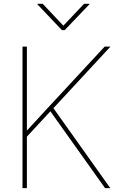

<svg xmlns="http://www.w3.org/2000/svg" viewBox="-20 -967 609 987"><path d="M115.7 -261.7 108.4 -285.2Q137.7 -316.9 164.6 -345.9Q191.4 -375 218.3 -404.3Q245.1 -433.6 274.4 -464.8L518.1 -727.5H547.9L248.5 -404.3L242.7 -398.9ZM95.7 0V-727.5H118.2V-468.8V-289.1V-273.4V0ZM520 0 232.9 -403.3 251 -416 546.9 0ZM199.7 -947.3 305.7 -835 412.1 -947.3H439.9V-945.3L312.5 -812H298.3L171.9 -945.3V-947.3Z"/></svg>

Font: Inter 24pt Thin
Style: Regular
Weight: 250
Designer: Rasmus Andersson
Foundry: rsms
Version: Version 4.001;git-66647c0bb